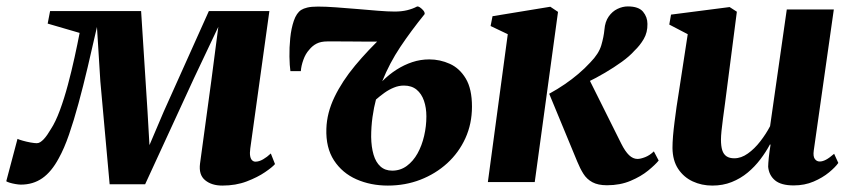

<svg xmlns="http://www.w3.org/2000/svg" viewBox="-48 -567 2656 598"><path d="M644.5 11Q611 11 590.8 -5.8Q570.5 -22.5 575 -57.5L610 -314.5L632 -483.5L556 -323L404 7H293.5L264.5 -314L254 -483Q239.5 -418.5 225.2 -358.2Q211 -298 196.5 -244.8Q182 -191.5 167 -148Q152 -104.5 135 -74Q112.5 -32 83.8 -12Q55 8 17 8Q10 8 0 6.2Q-10 4.5 -18 2Q-26 -0.5 -28.5 -2.5L6.5 -134.5Q11.5 -132 23 -128.8Q34.5 -125.5 47.2 -123.2Q60 -121 66.5 -121Q72 -121 77.2 -124.2Q82.5 -127.5 88 -133.2Q93.5 -139 99.2 -147.2Q105 -155.5 110.5 -165Q125 -187 138.5 -223.5Q152 -260 163.5 -303Q175 -346 184.2 -388.2Q193.5 -430.5 200 -464.5L100.5 -493.5L108 -532.5H391.5L411.5 -219.5L417.5 -115L462 -219.5L602.5 -532.5H791L731.5 -104.5Q729.5 -90 731.2 -80.8Q733 -71.5 737.5 -67.5Q742 -63.5 747.5 -63.5Q759 -63.5 771.5 -70.8Q784 -78 795.5 -89L808.5 -56Q800.5 -46.5 777.5 -30.8Q754.5 -15 720.5 -2Q686.5 11 644.5 11Z M889 -345.5H856.5Q854 -362.5 853.5 -390.5Q853 -418.5 856 -448.5Q859 -478.5 867.2 -502.5Q875.5 -526.5 890 -536Q897 -540.5 909.2 -543.5Q921.5 -546.5 942.5 -546.5Q966 -546.5 997.8 -544.2Q1029.5 -542 1064 -539Q1098.5 -536 1129.5 -533.5Q1160.5 -531 1181.5 -531Q1202.5 -531 1220 -535.2Q1237.5 -539.5 1250.5 -546.5Q1254 -548 1260.2 -543.8Q1266.5 -539.5 1271 -533.8Q1275.5 -528 1274.5 -523Q1232 -470.5 1198.8 -420.8Q1165.5 -371 1142.5 -314Q1163.5 -335 1187 -350Q1210.5 -365 1236 -373.5Q1261.5 -382 1289 -382Q1322.5 -382 1353 -368.2Q1383.5 -354.5 1402.8 -322.2Q1422 -290 1422 -235Q1422 -181.5 1401.5 -136.5Q1381 -91.5 1344.8 -58.5Q1308.5 -25.5 1261.2 -7.2Q1214 11 1160 11Q1106.5 11 1062.2 -8.5Q1018 -28 992.2 -67.5Q966.5 -107 968.5 -166Q970 -215.5 993.8 -264.8Q1017.5 -314 1058 -362.8Q1098.5 -411.5 1149 -459L1139 -437.5Q1131 -437.5 1116 -437.5Q1101 -437.5 1082 -437.5Q1063 -437.5 1042.8 -437.8Q1022.5 -438 1004 -438Q985.5 -438 972 -438Q951.5 -438 938.2 -431.2Q925 -424.5 915 -412Q903.5 -399.5 896.8 -380.5Q890 -361.5 889 -345.5ZM1173.5 -35.5Q1199 -35.5 1219 -50.2Q1239 -65 1252.5 -89.2Q1266 -113.5 1273 -143.8Q1280 -174 1280 -204.5Q1280 -231.5 1272.5 -253.2Q1265 -275 1249.5 -287.8Q1234 -300.5 1210 -300.5Q1194 -300.5 1178.8 -294.2Q1163.5 -288 1149.5 -278Q1135.5 -268 1123 -257Q1116.5 -233 1112.2 -202.5Q1108 -172 1108 -140.5Q1108.5 -109 1115.5 -85.2Q1122.5 -61.5 1137 -48.5Q1151.5 -35.5 1173.5 -35.5Z M1471.5 0 1533.5 -460.5 1480 -486 1486 -516.5 1666 -546 1690 -530 1617.5 0ZM1842.5 10Q1814.5 10 1797 0.5Q1779.5 -9 1769 -25.8Q1758.5 -42.5 1750 -63.5L1662.5 -275Q1689 -289.5 1711.2 -304.8Q1733.5 -320 1753.2 -336.8Q1773 -353.5 1790.5 -372.5Q1817 -399.5 1824.8 -426Q1832.5 -452.5 1834.5 -474.5Q1836.5 -499.5 1847.8 -515.5Q1859 -531.5 1875 -539.2Q1891 -547 1907.5 -547Q1941 -547 1954.8 -530.5Q1968.5 -514 1968.5 -492.5Q1969 -466 1957 -445.5Q1945 -425 1928 -409Q1913 -392 1888.8 -374.5Q1864.5 -357 1836.5 -340.5Q1808.5 -324 1780.5 -310.5Q1752.5 -297 1728.5 -288L1779 -336L1887 -119.5Q1899 -95.5 1911.2 -83.8Q1923.5 -72 1937.5 -72Q1947 -72 1961.2 -77.5Q1975.5 -83 1988.5 -95.5L2003.5 -67Q1993 -54 1970.8 -35.8Q1948.5 -17.5 1916 -3.8Q1883.5 10 1842.5 10Z M2170.5 11Q2137.5 11 2109.5 -2Q2081.5 -15 2064.2 -41Q2047 -67 2046.5 -106Q2046.5 -122.5 2048.2 -143.5Q2050 -164.5 2053 -187.8Q2056 -211 2059.2 -234.2Q2062.5 -257.5 2066 -278L2094 -460.5L2036.5 -490.5L2042 -521.5L2224.5 -545L2247 -530.5L2215.5 -286.5Q2213 -265.5 2209.8 -242.5Q2206.5 -219.5 2203.8 -198Q2201 -176.5 2199.2 -159.5Q2197.5 -142.5 2197.5 -132.5Q2197.5 -112 2201.5 -99.2Q2205.5 -86.5 2214.8 -80.2Q2224 -74 2239 -74Q2260.5 -74 2281.2 -88.8Q2302 -103.5 2320 -126.8Q2338 -150 2350.5 -174L2402.5 -537.5H2549L2486.5 -98Q2484 -80 2489.8 -72Q2495.5 -64 2505 -64Q2514 -64 2524.5 -69.5Q2535 -75 2550 -88L2563 -59.5Q2554 -46.5 2534 -30Q2514 -13.5 2486 -1.5Q2458 10.5 2424 10.5Q2385 10.5 2366 -5.2Q2347 -21 2344.5 -47.5Q2344.5 -51.5 2345 -59.2Q2345.5 -67 2346.5 -76.8Q2347.5 -86.5 2349 -97Q2350.5 -107.5 2352 -116.5L2350 -117Q2337.5 -93.5 2320.2 -70.8Q2303 -48 2280.8 -29.5Q2258.5 -11 2231 0Q2203.5 11 2170.5 11Z"/></svg>

Font: Merriweather 72pt ExtraBold
Style: Italic
Weight: 800
Italic angle: -7.8°
Version: Version 2.101